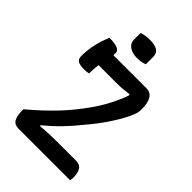

<svg xmlns="http://www.w3.org/2000/svg" viewBox="-264 -1022 1129 1129"><g transform="rotate(45 300.0 -458.0)"><path d="M224 -905Q252 -916 293 -916Q331 -916 353.5 -903Q376 -890 376 -860V-797Q348 -786 313 -786Q273 -786 248.5 -803.5Q224 -821 224 -851ZM543 0H116Q80 0 67 -24Q54 -48 54 -88V-101Q139 -172 207 -243.5Q275 -315 331 -396Q364 -443 390 -493Q416 -543 435 -596L433 -605Q406 -601 381.5 -599Q357 -597 327 -597H183Q181 -581 179.5 -562.5Q178 -544 178 -523Q171 -521 160.5 -520Q150 -519 139 -519Q105 -519 89 -528.5Q73 -538 73 -563Q73 -613 84.5 -663Q96 -713 115 -756Q163 -756 184 -746Q205 -736 204 -718Q204 -710 203 -700H478Q546 -700 546 -592V-585Q546 -559 522.5 -511Q499 -463 460 -405Q421 -347 372 -290Q329 -236 285 -191Q241 -146 192 -106L193 -100Q236 -104 267 -105Q298 -106 327 -106H485Q520 -106 533 -83.5Q546 -61 546 -26Q546 -11 543 0Z"/></g></svg>

Font: Recursive Mn Csl St Med
Style: Regular
Weight: 500
Monospace: yes
Version: Version 1.079;hotconv 1.0.112;makeotfexe 2.5.65598; ttfautoh